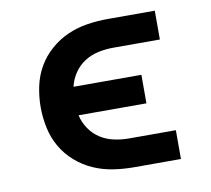

<svg xmlns="http://www.w3.org/2000/svg" viewBox="-64 -591 728 663"><g transform="rotate(-10 300.0 -260.0)"><path d="M355 0Q318 0 282 -5.5Q246 -11 213 -25.5Q180 -40 152 -64.5Q124 -89 106 -120.5Q88 -152 80.5 -188Q73 -224 73 -260Q73 -296 80.5 -332Q88 -368 106 -399.5Q124 -431 152 -455.5Q180 -480 213 -494.5Q246 -509 282 -514.5Q318 -520 355 -520H519V-419H355Q329 -419 303 -413.5Q277 -408 255 -394Q233 -380 218 -358Q203 -336 197 -310H435V-210H197Q203 -184 218 -162Q233 -140 255 -126Q277 -112 303 -106.5Q329 -101 355 -101H519V0Z"/></g></svg>

Font: Iosevka Aile
Style: Bold
Weight: 700
Designer: Belleve Invis
Foundry: Belleve Invis
Version: Version 28.0.1; ttfautohint (v1.8.4)